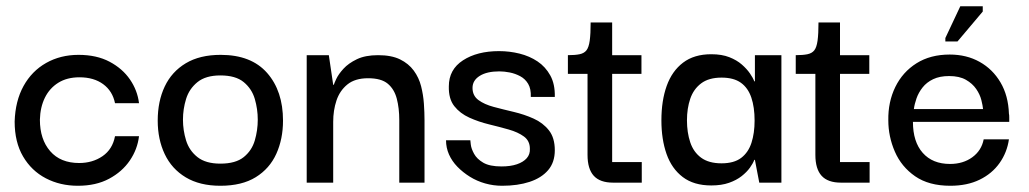

<svg xmlns="http://www.w3.org/2000/svg" viewBox="-20 -586 3300 616"><path d="M230 10Q173 10 127 -14Q81 -38 54 -84Q27 -130 27 -196Q29 -262 55.5 -310Q82 -358 128 -384Q174 -410 232 -410Q290 -410 331.5 -388Q373 -366 397 -331Q421 -296 426 -255H349Q341 -294 311 -316Q281 -338 235 -338Q195 -338 167 -320.5Q139 -303 124 -272.5Q109 -242 108 -202Q108 -139 141 -101Q174 -63 234 -63Q277 -63 309 -85Q341 -107 349 -149H426Q421 -107 396.5 -71Q372 -35 330 -12.5Q288 10 230 10Z M687 10Q621 10 576 -17Q531 -44 508.5 -91.5Q486 -139 486 -199Q486 -261 508.5 -308.5Q531 -356 576 -383Q621 -410 688 -410Q786 -410 837 -352Q888 -294 888 -199Q888 -140 866.5 -92.5Q845 -45 800.5 -17.5Q756 10 687 10ZM687 -61Q736 -61 762 -82Q788 -103 797.5 -135.5Q807 -168 807 -202Q807 -236 797.5 -268.5Q788 -301 762 -322.5Q736 -344 687 -344Q640 -344 613.5 -322.5Q587 -301 577 -268.5Q567 -236 567 -202Q567 -168 577 -135.5Q587 -103 613.5 -82Q640 -61 687 -61Z M964 0V-409H1035L1049 -314H1051Q1052 -318 1059 -333Q1066 -348 1082 -365.5Q1098 -383 1125 -396Q1152 -409 1193 -409Q1236 -409 1263.5 -395.5Q1291 -382 1307.5 -359.5Q1324 -337 1331 -309.5Q1338 -282 1340 -253.5Q1342 -225 1342 -200V0H1261V-201Q1261 -239 1253 -269.5Q1245 -300 1224 -317.5Q1203 -335 1161 -335Q1119 -335 1094.5 -315Q1070 -295 1059.5 -263.5Q1049 -232 1049 -195V0Z M1591 10Q1563 10 1536.5 2.5Q1510 -5 1487.5 -19Q1465 -33 1447.5 -51Q1430 -69 1420.5 -90.5Q1411 -112 1411 -136H1489Q1489 -135 1490.5 -122Q1492 -109 1501 -92.5Q1510 -76 1530.5 -64Q1551 -52 1589 -52Q1618 -52 1638.5 -59Q1659 -66 1670 -78.5Q1681 -91 1680 -109Q1680 -134 1661 -148Q1642 -162 1612 -170.5Q1582 -179 1549 -187Q1516 -195 1486 -208.5Q1456 -222 1437.5 -245.5Q1419 -269 1420 -309Q1420 -363 1465.5 -392.5Q1511 -422 1581 -422Q1615 -422 1647 -414Q1679 -406 1704.5 -389Q1730 -372 1745.5 -344Q1761 -316 1760 -275H1683Q1684 -301 1674.5 -317Q1665 -333 1649 -341.5Q1633 -350 1615.5 -353.5Q1598 -357 1582 -357Q1542 -357 1519 -342.5Q1496 -328 1496 -304Q1496 -279 1515 -265Q1534 -251 1564 -243Q1594 -235 1628 -227Q1662 -219 1692 -205.5Q1722 -192 1741 -168Q1760 -144 1760 -104Q1760 -65 1738.5 -40Q1717 -15 1679 -2.5Q1641 10 1591 10Z M1947 0Q1905 0 1885 -22Q1865 -44 1865 -89V-359H1944V-66H2039V0ZM1802 -349V-409Q1825 -409 1839.5 -412Q1854 -415 1861.5 -424.5Q1869 -434 1872 -455.5Q1875 -477 1875 -514H1944V-409H2038V-349Z M2262 9Q2206 9 2170.5 -18Q2135 -45 2118.5 -92Q2102 -139 2102 -200Q2102 -263 2119 -310.5Q2136 -358 2171.5 -385Q2207 -412 2262 -412Q2296 -412 2320 -402.5Q2344 -393 2360 -379Q2376 -365 2386 -350.5Q2396 -336 2400 -325H2402V-409H2487V0H2416L2402 -73H2400Q2396 -62 2386 -48Q2376 -34 2359.5 -21Q2343 -8 2319 0.5Q2295 9 2262 9ZM2295 -62Q2335 -62 2358 -79.5Q2381 -97 2391 -128Q2401 -159 2401 -199Q2401 -242 2390.5 -273Q2380 -304 2357 -320.5Q2334 -337 2295 -337Q2254 -337 2229.5 -318.5Q2205 -300 2194.5 -269Q2184 -238 2184 -200Q2184 -161 2194.5 -129.5Q2205 -98 2229.5 -80Q2254 -62 2295 -62Z M2678 0Q2636 0 2616 -22Q2596 -44 2596 -89V-359H2675V-66H2770V0ZM2533 -349V-409Q2556 -409 2570.5 -412Q2585 -415 2592.5 -424.5Q2600 -434 2603 -455.5Q2606 -477 2606 -514H2675V-409H2769V-349Z M3029 10Q2960 10 2916 -20.5Q2872 -51 2851 -99.5Q2830 -148 2830 -200Q2829 -259 2852.5 -307Q2876 -355 2920.5 -383Q2965 -411 3027 -411Q3081 -411 3123 -387.5Q3165 -364 3190 -321.5Q3215 -279 3217 -221Q3218 -218 3218 -209.5Q3218 -201 3218 -195H2909Q2909 -131 2940.5 -95.5Q2972 -60 3028 -60Q3070 -60 3099.5 -81.5Q3129 -103 3136 -139H3217Q3211 -97 3187 -63Q3163 -29 3123 -9.5Q3083 10 3029 10ZM2912 -236H3134Q3133 -247 3128.5 -265Q3124 -283 3112 -300.5Q3100 -318 3079 -330Q3058 -342 3025 -342Q2995 -342 2974 -332Q2953 -322 2940 -305.5Q2927 -289 2920.5 -270.5Q2914 -252 2912 -236ZM3052 -453H3013V-464L3061 -566H3133V-549Z"/></svg>

Font: Darker Grotesque SemiBold
Style: Regular
Weight: 600
Designer: Gabriel Lam
Foundry: TypeRant
Version: Version 1.000;gftools[0.9.28]